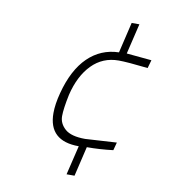

<svg xmlns="http://www.w3.org/2000/svg" viewBox="-77 -657 715 807"><g transform="rotate(10 280.0 -253.0)"><path d="M162 -160Q162 -198 175 -247Q202 -350 257 -403.5Q312 -457 389 -459L420 -590H453L422 -460L529 -450L519 -415Q430 -425 394 -425Q326 -425 279.5 -377.5Q233 -330 213 -247Q200 -185 200 -153.5Q200 -122 226 -99Q252 -76 312 -76L446 -84L437 -50Q381 -43 325 -43L295 84H261L291 -41Q162 -41 162 -160Z"/></g></svg>

Font: Titillium Web ExtraLight
Style: Italic
Weight: 275
Italic angle: -13°
Version: Version 1.002;PS 57.000;hotconv 1.0.70;makeotf.lib2.5.55311